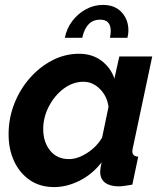

<svg xmlns="http://www.w3.org/2000/svg" viewBox="-20 -752 664 782"><path d="M201 10Q143 10 101.5 -18.5Q60 -47 37.5 -95.5Q15 -144 15 -205Q15 -270 38 -329Q61 -388 101.5 -434Q142 -480 193.5 -506.5Q245 -533 302 -533Q356 -533 393.5 -504.5Q431 -476 446 -432L466 -522H600L522 -154Q519 -142 519 -136Q519 -115 543 -114L519 0Q501 3 487.5 5Q474 7 464 7Q428 7 408 -8Q388 -23 388 -53Q388 -66 394 -91Q356 -42 304 -16Q252 10 201 10ZM261 -104Q296 -104 335 -129Q374 -154 396 -192L422 -317Q416 -361 386.5 -390Q357 -419 320 -419Q277 -419 239.5 -391Q202 -363 179 -318.5Q156 -274 156 -226Q156 -174 184 -139Q212 -104 261 -104ZM244 -598Q252 -637 275 -667Q298 -697 330.5 -714.5Q363 -732 399 -732Q448 -732 475.5 -702Q503 -672 503 -628Q503 -621 502 -613.5Q501 -606 499 -598H428Q431 -615 431 -626Q431 -672 388 -672Q331 -672 315 -598Z"/></svg>

Font: Raleway
Style: Bold Italic
Weight: 700
Italic angle: -12°
Designer: Matt McInerney, Pablo Impallari, Rodrigo Fuenzalida
Foundry: Matt McInerney, Pablo Impallari, Rodrigo Fuenzalida
Version: Version 4.101;RELEASE